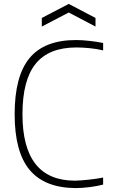

<svg xmlns="http://www.w3.org/2000/svg" viewBox="-20 -954 586 983"><path d="M365 9Q207 7 131 -85Q55 -177 55 -369Q55 -565 131.5 -657Q208 -749 369 -749Q398 -749 435.5 -745Q473 -741 508 -734V-696Q475 -704 438.5 -707.5Q402 -711 371 -711Q230 -711 162.5 -627.5Q95 -544 95 -369Q95 -29 364 -29Q376 -29 394.5 -30.5Q413 -32 433.5 -34Q454 -36 473.5 -39Q493 -42 508 -45V-9Q478 -1 439 4Q400 9 365 9ZM194 -862 332 -934 469 -862V-818L332 -890L194 -818Z"/></svg>

Font: Encode Sans Narrow
Style: Thin
Weight: 250
Designer: Pablo Impallari, Andres Torresi
Foundry: Pablo Impallari, Andres Torresi
Version: Version 1.000; ttfautohint (v1.00) -l 8 -r 50 -G 200 -x 14 -